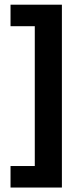

<svg xmlns="http://www.w3.org/2000/svg" viewBox="-20 -696 355 839"><path d="M250.5 123.5H26V29.5H132V-581.5H26V-675.5H250.5Z"/></svg>

Font: Anek Latin SemiBold
Style: Regular
Weight: 600
Designer: Yesha Goshar
Foundry: Ek Type
Version: Version 1.003